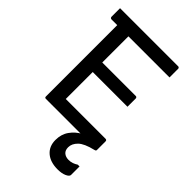

<svg xmlns="http://www.w3.org/2000/svg" viewBox="-276 -801 1153 1153"><g transform="rotate(45 300.0 -225.0)"><path d="M30 -700H523Q527 -700 529 -698.5Q531 -697 532.5 -695Q534 -693 534 -689Q534 -669 534 -653Q534 -637 534 -616H41Q38 -616 35.5 -617.5Q33 -619 31.5 -621.5Q30 -624 30 -627Q30 -648 30 -664Q30 -680 30 -700ZM143 -394H469Q473 -394 475 -392.5Q477 -391 478.5 -389Q480 -387 480 -383Q480 -370 480 -358.5Q480 -347 480 -336Q480 -325 480 -313H143ZM101 0Q98 0 96 -0.5Q94 -1 92.5 -2.5Q91 -4 90.5 -6Q90 -8 90 -11Q90 -59 90 -119Q90 -179 90 -246.5Q90 -314 90 -384Q90 -454 90 -524.5Q90 -595 90 -659H192L185 -643Q185 -624 185 -601Q185 -578 185 -555Q185 -502 185 -443Q185 -384 185 -323Q185 -262 185 -201Q185 -140 185 -84H523Q528 -84 531 -81Q534 -78 534 -73Q534 -54 534 -36.5Q534 -19 534 0ZM477 -30Q486 -31 499.5 -24.5Q513 -18 534 0Q534 4 532 6.5Q530 9 522 11Q454 27 427 53.5Q400 80 400 111Q400 137 415.5 150Q431 163 455 163Q473 163 487 158Q501 153 515 144H530Q530 151 530 160Q530 169 530 182Q530 195 530 216Q530 229 507 239.5Q484 250 449 250Q387 250 351 219Q315 188 315 134Q315 85 340 50Q365 15 402 -5Q439 -25 477 -30Z"/></g></svg>

Font: Recursive Monospace
Style: Regular
Weight: 400
Version: Version 1.047